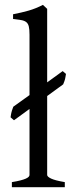

<svg xmlns="http://www.w3.org/2000/svg" viewBox="-20 -777 311 797"><path d="M29.3 0V-21Q50.3 -24.4 64.5 -28.1Q78.6 -31.7 86.9 -35.4Q95.2 -39.1 98.9 -43Q102.5 -46.9 102.5 -50.8V-324.7L38.1 -277.8L23.9 -290Q24.9 -296.4 25.4 -300Q25.9 -303.7 26.9 -307.9Q27.8 -312 29.5 -317.9Q31.2 -323.7 35.2 -334L102.5 -382.3V-632.8Q102.5 -654.8 99.6 -667Q96.7 -679.2 88.9 -685.3Q81.1 -691.4 67.9 -693.6Q54.7 -695.8 34.2 -698.2V-717.8Q69.3 -724.6 98.6 -732.9Q127.9 -741.2 158.2 -756.8L175.8 -740.2V-435.1L240.2 -481.9L253.9 -470.2Q252.4 -461.9 251.7 -457.3Q251 -452.6 250 -448.7Q249 -444.8 247.3 -439.9Q245.6 -435.1 242.2 -426.8L175.8 -378.4V-50.8Q175.8 -43.5 192.4 -35.6Q209 -27.8 249 -21V0Z"/></svg>

Font: Akkhara
Style: Regular
Weight: 400
Designer: J. Victor Gaultney
Version: Version 1.00 June 13, 2006, initial release